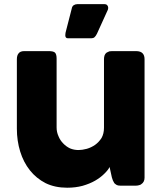

<svg xmlns="http://www.w3.org/2000/svg" viewBox="-20 -876 742 906"><path d="M649.4 -8.8Q642.6 -2.9 635.7 -2Q628.9 0 622.1 0Q596.7 0 546.9 0Q537.1 0 531.2 -2.9Q524.4 -6.8 519.5 -11.7Q515.6 -17.6 512.7 -24.4Q509.8 -31.2 507.8 -39.1Q503.9 -55.7 497.1 -87.9Q489.3 -72.3 471.7 -55.7Q454.1 -38.1 428.7 -23.4Q403.3 -8.8 369.1 1Q335.9 9.8 296.9 9.8Q239.3 9.8 195.3 -11.7Q151.4 -34.2 121.1 -72.3Q90.8 -110.4 75.2 -161.1Q59.6 -211.9 59.6 -268.6Q59.6 -377.9 59.6 -596.7Q59.6 -615.2 68.4 -625Q76.2 -634.8 94.7 -634.8Q132.8 -634.8 210 -634.8Q231.4 -634.8 239.3 -627.9Q247.1 -620.1 247.1 -599.6Q247.1 -491.2 247.1 -274.4Q247.1 -252.9 255.9 -233.4Q263.7 -213.9 278.3 -199.2Q292 -184.6 310.5 -175.8Q329.1 -168 350.6 -168Q368.2 -168 389.6 -173.8Q410.2 -179.7 428.7 -192.4Q446.3 -205.1 459 -224.6Q470.7 -245.1 470.7 -273.4Q470.7 -380.9 470.7 -597.7Q470.7 -606.4 473.6 -615.2Q476.6 -623 483.4 -627.9Q490.2 -631.8 496.1 -633.8Q502 -634.8 508.8 -634.8Q546.9 -634.8 622.1 -634.8Q643.6 -634.8 653.3 -624Q662.1 -614.3 662.1 -596.7Q662.1 -410.2 662.1 -37.1Q662.1 -27.3 658.2 -19.5Q654.3 -11.7 646.5 -6.8Q647.5 -7.8 649.4 -8.8ZM318.4 -835Q320.3 -846.7 328.1 -851.6Q335.9 -856.4 344.7 -856.4Q387.7 -856.4 473.6 -856.4Q481.4 -856.4 484.4 -852.5Q488.3 -849.6 489.3 -845.7Q491.2 -840.8 490.2 -835Q489.3 -829.1 486.3 -824.2Q469.7 -788.1 437.5 -716.8Q431.6 -705.1 425.8 -700.2Q419.9 -695.3 410.2 -695.3Q374 -695.3 300.8 -695.3Q293.9 -695.3 291 -699.2Q288.1 -703.1 288.1 -709Q288.1 -714.8 289.1 -720.7Q291 -727.5 292 -732.4Q300.8 -766.6 318.4 -835Z"/></svg>

Font: Cocogoose
Style: Regular
Weight: 400
Designer: Cosimo Lorenzo Pancini
Version: Version 1.000